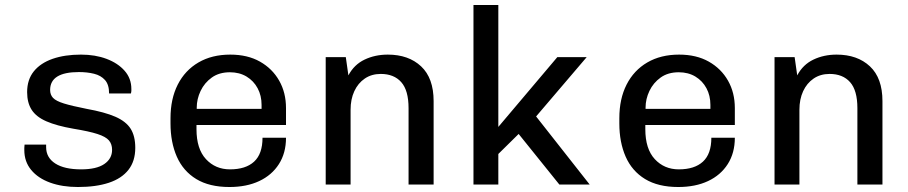

<svg xmlns="http://www.w3.org/2000/svg" viewBox="-20 -740 3640 770"><path d="M292.5 10Q229.5 10 181 -7.6Q132.5 -25.2 105 -58.5Q77.5 -91.8 77.5 -138Q77.5 -140.8 77.5 -146.8Q77.5 -152.8 78.5 -160H165V-149.8Q165 -108 201.5 -84.4Q238 -60.8 305.5 -60.8Q366.8 -60.8 398.1 -82.1Q429.5 -103.5 429.5 -139Q429.5 -162 416.9 -176.9Q404.2 -191.8 370.8 -202.6Q337.2 -213.5 274.2 -223.8Q207.2 -235.5 166.2 -253.4Q125.2 -271.2 107 -299.6Q88.8 -328 88.8 -370.5Q88.8 -420.5 115.6 -453.9Q142.5 -487.2 191.1 -504.1Q239.8 -521 304.8 -521Q362 -521 407.4 -503.9Q452.8 -486.8 479.8 -456.1Q506.8 -425.5 506.8 -383Q506.8 -380.2 506.8 -376.1Q506.8 -372 505 -365.2H417.5Q417.5 -400.8 401 -419.1Q384.5 -437.5 357.1 -444.2Q329.8 -451 296.5 -451Q181 -451 181 -379.2Q181 -359.8 192.9 -347.2Q204.8 -334.8 236.4 -325Q268 -315.2 327.2 -303.5Q399.8 -290.5 442.5 -271.9Q485.2 -253.2 503.9 -223.8Q522.5 -194.2 522.5 -147.2Q522.5 -93.8 495.2 -59Q468 -24.2 416.6 -7.1Q365.2 10 292.5 10Z M900 10Q819.5 10 767 -22Q714.5 -54 689.1 -111.8Q663.8 -169.5 663.8 -245V-266Q663.8 -343.5 692.9 -400.8Q722 -458 775.9 -489.5Q829.8 -521 903.5 -521Q972.8 -521 1022.5 -492.9Q1072.2 -464.8 1099.6 -416.6Q1127 -368.5 1127 -306.5V-238.8H768V-221.8Q768 -142.8 806 -101.8Q844 -60.8 902.2 -60.8Q965.5 -60.8 999.1 -91.8Q1032.8 -122.8 1032.8 -187.5H1127Q1127 -126.5 1098.6 -82Q1070.2 -37.5 1019.5 -13.8Q968.8 10 900 10ZM769 -303.5H1029V-319.2Q1029 -356.8 1013.2 -386.1Q997.5 -415.5 968.9 -432.9Q940.2 -450.2 902 -450.2Q859 -450.2 829.5 -429.1Q800 -408 784.5 -375.4Q769 -342.8 769 -308.5Z M1286.2 0V-511H1366.8L1377.2 -437.8Q1400.2 -481 1442.2 -501Q1484.2 -521 1535.2 -521Q1618.5 -521 1668.8 -473.9Q1719 -426.8 1719 -334.5V0H1618.5V-306Q1618.5 -377.5 1589.2 -410.5Q1560 -443.5 1507 -443.5Q1470.2 -443.5 1443 -425Q1415.8 -406.5 1400.9 -374.2Q1386 -342 1386 -299.8V0Z M1878.8 0V-720H1978.5V-231L2215.2 -511H2333L2130 -273L2344.8 0H2223.2L2060 -202.8L1978.5 -122.5V0Z M2700 10Q2619.5 10 2567 -22Q2514.5 -54 2489.1 -111.8Q2463.8 -169.5 2463.8 -245V-266Q2463.8 -343.5 2492.9 -400.8Q2522 -458 2575.9 -489.5Q2629.8 -521 2703.5 -521Q2772.8 -521 2822.5 -492.9Q2872.2 -464.8 2899.6 -416.6Q2927 -368.5 2927 -306.5V-238.8H2568V-221.8Q2568 -142.8 2606 -101.8Q2644 -60.8 2702.2 -60.8Q2765.5 -60.8 2799.1 -91.8Q2832.8 -122.8 2832.8 -187.5H2927Q2927 -126.5 2898.6 -82Q2870.2 -37.5 2819.5 -13.8Q2768.8 10 2700 10ZM2569 -303.5H2829V-319.2Q2829 -356.8 2813.2 -386.1Q2797.5 -415.5 2768.9 -432.9Q2740.2 -450.2 2702 -450.2Q2659 -450.2 2629.5 -429.1Q2600 -408 2584.5 -375.4Q2569 -342.8 2569 -308.5Z M3086.2 0V-511H3166.8L3177.2 -437.8Q3200.2 -481 3242.2 -501Q3284.2 -521 3335.2 -521Q3418.5 -521 3468.8 -473.9Q3519 -426.8 3519 -334.5V0H3418.5V-306Q3418.5 -377.5 3389.2 -410.5Q3360 -443.5 3307 -443.5Q3270.2 -443.5 3243 -425Q3215.8 -406.5 3200.9 -374.2Q3186 -342 3186 -299.8V0Z"/></svg>

Font: Chivo Mono Medium
Style: Regular
Weight: 500
Monospace: yes
Designer: Hector Gatti
Foundry: Omnibus-Type
Version: Version 1.008